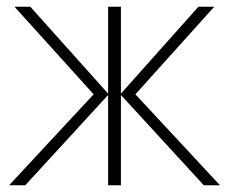

<svg xmlns="http://www.w3.org/2000/svg" viewBox="-20 -550 682 570"><path d="M616 -530 382 -270 633 0H585L339 -268V0H301V-268L55 0H7L258 -270L23 -530H70L301 -272V-530H339V-272L569 -530Z"/></svg>

Font: Noto Sans ExtraLight
Style: Regular
Weight: 200
Designer: Monotype Design Team
Foundry: Monotype Imaging Inc.
Version: Version 2.007